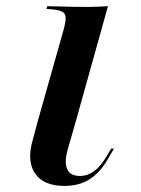

<svg xmlns="http://www.w3.org/2000/svg" viewBox="-20 -591 458 622"><path d="M103.2 -201.6 185.5 -492.7Q192.7 -518.5 192.7 -532.3Q192.7 -546 183.5 -552Q174.2 -558.1 151.6 -560.5L130.6 -562.1L133.1 -571Q147.6 -571 167.7 -570.2Q187.9 -569.4 213.7 -569Q239.5 -568.5 267.7 -568.5Q283.1 -568.5 298.8 -569.4Q314.5 -570.2 329.8 -571L226.6 -201.6ZM188.7 11.3Q121 11.3 93.5 -29Q66.1 -69.4 86.3 -138.7L103.2 -201.6H226.6L198.4 -103.2Q187.9 -63.7 198 -42.3Q208.1 -21 238.7 -21Q263.7 -21 285.1 -36.7Q306.5 -52.4 325.8 -85.5L340.3 -109.7H349.2L329 -75Q303.2 -30.6 269.4 -9.7Q235.5 11.3 188.7 11.3Z"/></svg>

Font: Playfair 144pt
Style: Bold Italic
Weight: 700
Italic angle: -15.6°
Designer: Claus Eggers Sørensen
Foundry: Claus Eggers Sørensen
Version: Version 2.203